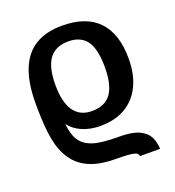

<svg xmlns="http://www.w3.org/2000/svg" viewBox="-135 -644 873 959"><g transform="rotate(-20 301.5 -165.0)"><path d="M559.1 -270Q559.1 -186 529.5 -125.7Q500 -65.4 445.1 -33.4Q390.1 -1.5 312.5 -1.5Q258.8 -1.5 216.6 -19.8Q174.3 -38.1 149.9 -70.8Q155.3 -13.2 176 18.1Q196.8 49.3 237.3 64Q280.8 80.6 377.9 80.6Q420.4 80.6 450.9 86.7Q481.4 92.8 501 106Q525.4 120.1 537.6 144.3Q549.8 168.5 552.7 207.5H445.8Q444.8 199.2 440.2 194.3Q435.5 189.5 425.8 187Q415 183.1 388.9 181.4Q362.8 179.7 329.1 179.7Q251.5 179.7 198.7 159.7Q146 139.6 113.8 100.6Q89.4 71.3 74.2 31Q59.1 -9.3 52.2 -69.6Q45.4 -129.9 45.4 -217.8Q45.4 -326.7 74 -397.7Q102.5 -468.8 159.4 -503.4Q216.3 -538.1 301.8 -538.1Q429.2 -538.1 494.1 -470.2Q559.1 -402.3 559.1 -270ZM432.6 -270Q432.6 -367.7 401.1 -410.6Q369.6 -453.6 303.7 -453.6Q236.3 -453.6 203.1 -409.2Q169.9 -364.7 169.9 -270Q169.9 -179.2 202.1 -132.6Q234.4 -85.9 297.4 -85.9Q367.7 -85.9 400.1 -130.9Q432.6 -175.8 432.6 -270Z"/></g></svg>

Font: Arimo SemiBold
Style: Regular
Weight: 600
Designer: Steve Matteson
Foundry: Monotype Imaging Inc.
Version: Version 1.33